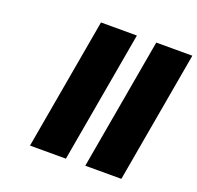

<svg xmlns="http://www.w3.org/2000/svg" viewBox="-129 -878 1042 1015"><g transform="rotate(20 392.5 -370.0)"><path d="M473 -740 343 0H141L271 -740ZM785 -740 655 0H452L582 -740Z"/></g></svg>

Font: Fz Poppins Black
Style: Italic
Weight: 900
Italic angle: -10°
Designer: Ninad Kale (Devanagari), Jonny Pinhorn (Latin)
Foundry: Indian Type Foundry
Version: Vit hóa bi Vntype.Com & FontZin.Com